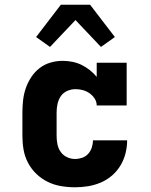

<svg xmlns="http://www.w3.org/2000/svg" viewBox="-20 -786 640 814"><path d="M298 8Q268 8 238.5 3Q209 -2 182.5 -15Q156 -28 134.5 -48.5Q113 -69 99 -95.5Q85 -122 80 -151Q75 -180 75 -210V-310Q75 -336 78 -362Q81 -388 89.5 -412.5Q98 -437 112.5 -459Q127 -481 147.5 -497Q168 -513 193.5 -520.5Q219 -528 245 -528Q266 -528 286.5 -524Q307 -520 325.5 -511Q344 -502 360.5 -489Q377 -476 390 -460V-520H517V-339H390Q390 -355 381 -368.5Q372 -382 359 -391Q346 -400 331 -404Q316 -408 300 -408Q282 -408 265 -400.5Q248 -393 238 -378.5Q228 -364 224 -346Q220 -328 220 -310V-210Q220 -192 223.5 -174.5Q227 -157 237 -142.5Q247 -128 263.5 -120Q280 -112 298 -112Q313 -112 328 -117Q343 -122 353.5 -133.5Q364 -145 369 -160Q374 -175 374 -191H519Q519 -163 512 -135.5Q505 -108 490.5 -84Q476 -60 454.5 -41.5Q433 -23 407 -12Q381 -1 353.5 3.5Q326 8 298 8ZM192 -587 133 -629 238 -766H362L414 -698L467 -629L408 -587L300 -701Z"/></svg>

Font: Iosevka Etoile Heavy
Style: Regular
Weight: 900
Designer: Belleve Invis
Foundry: Belleve Invis
Version: Version 22.1.2; ttfautohint (v1.8.4)